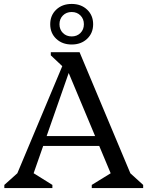

<svg xmlns="http://www.w3.org/2000/svg" viewBox="-20 -955 749 975"><path d="M2 0V-16L88 -93L42 -13L326 -690H384L668 -13L621 -94L707 -16V0H446V-16L576 -96L568 -13L306 -639H348L129 -13L116 -97L246 -16V0ZM172 -214V-264H518V-214ZM307 -609 238 -674V-690H343ZM344 -729Q296 -729 265.5 -758Q235 -787 235 -832Q235 -877 265.5 -906Q296 -935 344 -935Q392 -935 422.5 -906Q453 -877 453 -832Q453 -787 422.5 -758Q392 -729 344 -729ZM344 -770Q371 -770 388.5 -787.5Q406 -805 406 -832Q406 -859 388.5 -876.5Q371 -894 344 -894Q317 -894 299.5 -876.5Q282 -859 282 -832Q282 -805 299.5 -787.5Q317 -770 344 -770Z"/></svg>

Font: Platypi Light Light
Style: Regular
Weight: 300
Version: Version 1.200